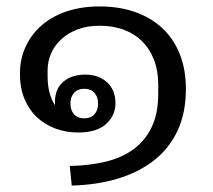

<svg xmlns="http://www.w3.org/2000/svg" viewBox="-20 -530 661 597"><path d="M290 -510Q350 -510 399 -493Q448 -476 483.5 -443.5Q519 -411 538.5 -363Q558 -315 558 -253Q558 -179 532 -123.5Q506 -68 458.5 -31Q411 6 346 25.5Q281 45 203 47L197 -14Q257 -15 307.5 -27Q358 -39 394.5 -65.5Q431 -92 451.5 -134.5Q472 -177 472 -239V-267Q472 -311 458.5 -345Q445 -379 421 -402.5Q397 -426 363.5 -438Q330 -450 290 -450Q251 -450 221 -438.5Q191 -427 170 -407.5Q149 -388 138.5 -363Q128 -338 128 -312V-292Q128 -240 150 -204L151 -205V-215Q151 -253 176.5 -275.5Q202 -298 245 -298Q287 -298 313 -274Q339 -250 339 -209Q339 -171 310 -144.5Q281 -118 223 -118Q187 -118 154.5 -129.5Q122 -141 97 -163.5Q72 -186 57 -220.5Q42 -255 42 -301Q42 -347 60 -385.5Q78 -424 110.5 -452Q143 -480 188.5 -495Q234 -510 290 -510ZM242 -162Q262 -162 273.5 -174.5Q285 -187 285 -208Q285 -229 273.5 -241.5Q262 -254 242 -254Q222 -254 210.5 -241.5Q199 -229 199 -208Q199 -187 210.5 -174.5Q222 -162 242 -162Z"/></svg>

Font: IBM Plex Sans Thai Looped
Style: Regular
Weight: 400
Designer: Mike Abbink, Paul van der Laan, Pieter van Rosmalen, Ben Mitchell, Mark Frömberg
Foundry: Bold Monday
Version: Version 1.1